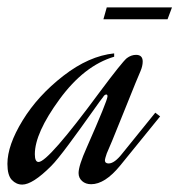

<svg xmlns="http://www.w3.org/2000/svg" viewBox="-120 -497 484 518"><path d="M168 -83Q163 -68 163 -65Q163 -56 173 -56Q189 -56 210 -83L299 -193L312 -183L204 -50Q163 0 126 0Q111 0 101.5 -8.5Q92 -17 92 -30Q92 -50 114 -99Q170 -226 170 -237Q170 -242 167 -242Q162 -242 158 -235Q155 -232 126 -191Q97 -150 65.5 -107.5Q34 -65 18 -49Q-32 1 -60 1Q-76 1 -88 -11.5Q-100 -24 -100 -55Q-100 -105 -59 -172Q-18 -239 51 -292.5Q120 -346 188 -353V-344Q107 -320 40.5 -229Q-26 -138 -26 -81Q-26 -60 -16 -60Q10 -60 150 -250Q209 -329 222 -340Q234 -349 247 -349Q265 -349 265 -331Q265 -319 259 -305Q255 -297 214.5 -196Q174 -95 168 -83ZM332 -445H159L168 -477H344Z"/></svg>

Font: Dynalight
Style: Regular
Weight: 400
Designer: Astigmatic (AOETI)
Foundry: Astigmatic (AOETI)
Version: Version 1.000